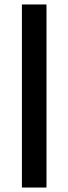

<svg xmlns="http://www.w3.org/2000/svg" viewBox="-20 -680 306 859"><path d="M78 159V-660H188V159Z"/></svg>

Font: Bricolage Grotesque 12pt SemiBold
Style: Regular
Weight: 600
Designer: Mathieu Triay
Foundry: Atelier Triay
Version: Version 1.001; ttfautohint (v1.8.4.7-5d5b);gftools[0.9.33.de